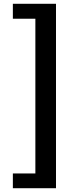

<svg xmlns="http://www.w3.org/2000/svg" viewBox="-20 -823 418 1015"><path d="M48 172H276V-803H48V-724H167V94H48Z"/></svg>

Font: Noto Sans CJK SC
Style: Bold
Weight: 700
Designer: Ryoko NISHIZUKA 西塚涼子 (kana, bopomofo & ideographs); Paul D. Hunt (Latin, Greek & Cyrillic); Sandoll Communications 산돌커뮤니
Foundry: Adobe
Version: Version 2.004;hotconv 1.0.118;makeotfexe 2.5.65603